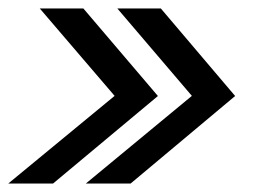

<svg xmlns="http://www.w3.org/2000/svg" viewBox="-32 -474 604 454"><path d="M170.9 -40H276.8L524 -247L348.3 -454H245.4L421.7 -247.3ZM-12.5 -40H93.4L341.4 -247L165.1 -454H62L239 -247.3Z"/></svg>

Font: Anybody Thin
Style: Italic
Weight: 100
Italic angle: -10°
Designer: Tyler Finck
Foundry: Etcetera Type Company
Version: Version 1.114;gftools[0.9.25]